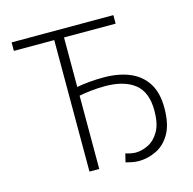

<svg xmlns="http://www.w3.org/2000/svg" viewBox="-100 -760 879 873"><g transform="rotate(-15 339.5 -323.5)"><path d="M449 12Q434 12 416 8.5Q398 5 388 2L398 -38Q405 -35 419.5 -32Q434 -29 445 -29Q474 -29 504.5 -44Q535 -59 555.5 -94.5Q576 -130 576 -192Q576 -279 526.5 -318Q477 -357 387 -357Q355 -357 322 -353.5Q289 -350 265 -345V0H219V-619H29V-659H508V-619H265V-386Q291 -391 324 -394Q357 -397 391 -397Q461 -397 513 -375.5Q565 -354 594 -309Q623 -264 623 -192Q623 -115 597 -70.5Q571 -26 530.5 -7Q490 12 449 12Z"/></g></svg>

Font: Source Sans 3 Light
Style: Regular
Weight: 300
Designer: Paul D. Hunt
Foundry: Adobe
Version: Version 3.052;hotconv 1.1.0;makeotfexe 2.6.0